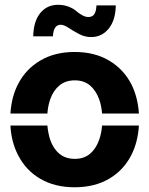

<svg xmlns="http://www.w3.org/2000/svg" viewBox="-20 -769 621 799"><path d="M290.5 10.3Q208 10.3 147.9 -24.9Q87.9 -59.6 55.2 -123.5Q26.9 -178.2 23.4 -246.6H177.2Q180.2 -213.9 189 -187Q202.1 -149.9 227.5 -128.9Q252.9 -107.9 291.5 -107.9Q329.1 -107.9 354.5 -128.9Q379.4 -149.9 392.6 -187Q401.9 -212.9 404.8 -246.6H558.1Q553.7 -176.8 526.4 -123.5Q494.1 -60.1 433.6 -24.9Q373.5 10.3 290.5 10.3ZM23.4 -296.4Q27.8 -366.7 55.2 -418.9Q87.4 -481.9 147.9 -517.1Q207.5 -552.7 290.5 -552.7Q374 -552.7 433.6 -517.1Q494.1 -481.4 526.4 -418.9Q553.7 -364.7 558.1 -296.4H404.8Q401.9 -330.6 392.6 -356Q379.4 -392.1 354.5 -413.6Q329.1 -434.6 291.5 -434.6Q252.9 -434.6 227.5 -413.6Q202.1 -392.6 189 -356Q179.2 -327.1 177.2 -296.4ZM358.9 -614.7Q333 -614.7 308.6 -627.7Q284.2 -640.6 265.1 -653.3Q246.1 -666 232.9 -666Q202.6 -666 200.2 -617.7H118.2Q119.6 -680.2 147.5 -714.6Q175.3 -749 221.7 -749Q245.6 -749 265.6 -741.2Q285.6 -733.4 296.6 -723.6Q307.6 -713.9 321.3 -706.1Q335 -698.2 347.7 -698.2Q364.7 -698.2 372.6 -710.2Q380.4 -722.2 381.3 -746.6H461.9Q460.9 -685.1 432.4 -649.9Q403.8 -614.7 358.9 -614.7Z"/></svg>

Font: Inter Tight Stencil
Style: Bold
Weight: 700
Designer: Rasmus Andersson
Foundry: rsms
Version: Version 3.004;Glyphs 3.1.2 (3151)